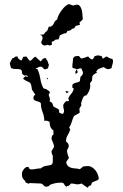

<svg xmlns="http://www.w3.org/2000/svg" viewBox="-20 -883 577 902"><path d="M424 -619 439 -623 457 -620 463 -607Q467 -610 471.5 -612.5Q476 -615 480 -618Q487 -614 493.5 -610.5Q500 -607 508 -606Q509 -604 510 -601Q511 -598 511 -596Q511 -588 508 -579.5Q505 -571 504 -563Q502 -562 497 -560Q492 -558 490 -558Q483 -558 477.5 -561Q472 -564 467 -568Q456 -564 446.5 -560.5Q437 -557 432 -546L436 -542Q430 -539 423.5 -535Q417 -531 414 -525L412 -504L403 -492Q404 -488 404 -480Q404 -468 399 -456.5Q394 -445 386 -435Q374 -435 369 -421.5Q364 -408 361 -399Q362 -397 362 -392Q362 -387 359 -382.5Q356 -378 353 -373Q353 -368 353.5 -364Q354 -360 355 -355Q349 -349 341 -345.5Q333 -342 327 -337Q321 -324 317 -310Q313 -296 305 -284L310 -274Q305 -260 297.5 -247Q290 -234 290 -219Q295 -215 299 -210Q303 -205 303 -198Q303 -190 299 -185Q295 -180 295 -175Q295 -166 298 -157.5Q301 -149 304 -141Q301 -136 297 -131Q293 -126 291 -120Q294 -107 301 -101.5Q308 -96 317 -94Q326 -92 336 -91.5Q346 -91 355 -88L371 -101Q376 -101 381 -102Q386 -103 391 -103Q403 -103 412.5 -97Q422 -91 429 -82Q436 -73 440 -62Q444 -51 444 -41Q437 -35 428.5 -32.5Q420 -30 412 -25Q410 -18 408 -14Q406 -10 398 -10L393 -1Q385 -5 377.5 -10.5Q370 -16 363 -21Q358 -19 354 -18Q350 -17 345 -17Q337 -17 329.5 -19Q322 -21 314 -21L303 -10L293 -9L292 -1L289 -9L285 -11Q283 -16 279.5 -20.5Q276 -25 270 -25Q265 -25 256 -24.5Q247 -24 237.5 -22Q228 -20 220 -17Q212 -14 210 -9Q208 -8 204 -7Q200 -6 198 -6Q189 -6 183.5 -13.5Q178 -21 169 -21Q157 -21 144.5 -22Q132 -23 120 -23L115 -20L101 -25Q99 -32 96 -35Q93 -38 90 -41.5Q87 -45 85 -50Q83 -55 83 -67Q83 -76 91.5 -87.5Q100 -99 110 -99Q115 -99 116.5 -93.5Q118 -88 123 -88L125 -87Q137 -87 148.5 -89.5Q160 -92 172 -92Q182 -101 192.5 -103Q203 -105 210.5 -106Q218 -107 223 -110.5Q228 -114 228 -127V-152Q222 -161 222 -173L234 -193Q234 -201 229.5 -211.5Q225 -222 222 -230L224 -245L231 -251V-270Q220 -278 216.5 -288Q213 -298 213 -311Q206 -314 201 -315.5Q196 -317 188 -315Q188 -337 180 -356.5Q172 -376 172 -398Q168 -403 162 -405Q156 -407 150.5 -408.5Q145 -410 141 -413Q137 -416 137 -424Q137 -433 146 -438L130 -462Q128 -478 126 -485Q124 -492 120 -495Q116 -498 109 -500.5Q102 -503 91 -511L89 -516L100 -525L109 -521L110 -523Q110 -528 104 -528.5Q98 -529 95 -528Q84 -534 83.5 -539.5Q83 -545 82.5 -549.5Q82 -554 76.5 -556.5Q71 -559 50 -559Q42 -559 32 -563Q31 -568 29 -573.5Q27 -579 26 -584Q28 -591 31.5 -597.5Q35 -604 39 -610L46 -611Q48 -616 52.5 -617Q57 -618 62 -618Q64 -609 68 -606Q72 -603 80 -598Q83 -602 85 -606.5Q87 -611 89 -616Q93 -617 97 -617Q101 -617 105 -617Q108 -611 112 -606.5Q116 -602 120 -597Q128 -599 133 -606Q138 -613 146 -617Q153 -611 159 -605Q165 -599 172 -594Q175 -600 180 -605Q185 -610 192 -610L197 -609L198 -602Q203 -600 205 -591.5Q207 -583 210 -578L205 -562L193 -557Q188 -557 184.5 -561Q181 -565 178 -568Q174 -570 172 -570Q164 -570 158.5 -566Q153 -562 145 -562L156 -558Q166 -536 169.5 -512.5Q173 -489 184 -468L198 -464Q202 -460 207 -457.5Q212 -455 215 -450L209 -439Q209 -434 210.5 -431Q212 -428 213 -425.5Q214 -423 214.5 -419Q215 -415 213 -407Q221 -403 223.5 -400.5Q226 -398 227 -395.5Q228 -393 228.5 -389.5Q229 -386 233 -381Q240 -377 246.5 -374.5Q253 -372 258 -366L257 -355L271 -348L277 -349L281 -359Q281 -366 279 -372.5Q277 -379 277 -386Q277 -393 281.5 -398Q286 -403 291 -408H304L301 -422Q307 -434 315 -443Q323 -452 327 -466L320 -471V-485Q328 -493 337.5 -494.5Q347 -496 355 -501L358 -522Q370 -531 370 -543L362 -562H360Q351 -562 343 -557Q338 -559 332.5 -561Q327 -563 321 -564L320 -570Q320 -580 321.5 -589.5Q323 -599 323 -609L331 -618Q336 -619 340.5 -619.5Q345 -620 350 -620Q354 -617 356.5 -613Q359 -609 364 -608Q372 -610 379 -612.5Q386 -615 394 -618Q397 -613 402.5 -609Q408 -605 413 -603Q417 -606 420 -610Q423 -614 424 -619ZM339 -557 346 -544 335 -535 334 -545ZM287 -455Q291 -455 295 -454.5Q299 -454 302 -452V-450L293 -445ZM200 -516V-518L206 -515L202 -510Q202 -511 201 -513Q200 -515 200 -516ZM369 -793Q366 -788 361.5 -784.5Q357 -781 353 -777L356 -767Q345 -763 339.5 -762.5Q334 -762 329 -750Q320 -750 315 -744Q310 -738 297 -738L291 -727Q282 -727 275 -723.5Q268 -720 260 -716Q260 -711 258.5 -707Q257 -703 255 -698L241 -697Q232 -688 223 -687L224 -673L213 -669Q207 -672 204 -672Q201 -672 199 -671.5Q197 -671 194.5 -670Q192 -669 187 -669Q183 -671 178.5 -674.5Q174 -678 174 -683Q174 -689 177 -694Q180 -699 180 -705Q180 -711 176.5 -714.5Q173 -718 168 -721L176 -720L185 -721Q191 -731 202 -739Q204 -744 206 -748.5Q208 -753 209 -758L215 -757Q228 -761 233 -773.5Q238 -786 249 -792Q249 -799 255 -811Q261 -823 269.5 -834.5Q278 -846 287.5 -854.5Q297 -863 304 -863Q309 -863 314 -860.5Q319 -858 324 -857Q334 -861 341 -861Q351 -861 356.5 -853Q362 -845 364.5 -834Q367 -823 367.5 -811.5Q368 -800 369 -793Z"/></svg>

Font: ErikasBuero
Style: Regular
Weight: 400
Designer: Peter Wiegel
Foundry: Peter Wiegel
Version: Version 1.006